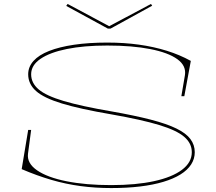

<svg xmlns="http://www.w3.org/2000/svg" viewBox="-20 -939 1098 974"><path d="M544 15Q464 15 389 5Q314 -5 240.5 -26.5Q167 -48 90 -81L123 -280H138L122 -159Q116 -111 168 -75Q220 -39 317.5 -19.5Q415 0 544 0Q670 0 761.5 -20Q853 -40 903 -77.5Q953 -115 953 -167Q953 -212 914.5 -245Q876 -278 787 -305Q698 -332 544 -359Q386 -386 294 -414Q202 -442 162.5 -477.5Q123 -513 123 -562Q123 -600 150 -630Q177 -660 229 -680.5Q281 -701 355.5 -712Q430 -723 524 -723Q610 -723 685 -712.5Q760 -702 826 -681.5Q892 -661 948 -630L915 -451H900L918 -557Q926 -605 880 -638.5Q834 -672 742.5 -690Q651 -708 524 -708Q406 -708 319.5 -690.5Q233 -673 185.5 -640.5Q138 -608 138 -562Q138 -518 176 -485.5Q214 -453 303.5 -426.5Q393 -400 545 -374Q664 -353 745 -332Q826 -311 875 -287Q924 -263 946 -233.5Q968 -204 968 -167Q968 -133 949.5 -104.5Q931 -76 895.5 -54Q860 -32 808.5 -16.5Q757 -1 690.5 7Q624 15 544 15ZM746 -919 752 -910 541 -794H527L316 -909L323 -919L534 -806Z"/></svg>

Font: Kalnia Expanded Thin
Style: Regular
Weight: 250
Width: 7
Designer: Frida Medrano
Foundry: Frida Medrano
Version: Version 1.105